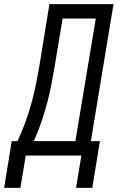

<svg xmlns="http://www.w3.org/2000/svg" viewBox="-66 -755 586 932"><path d="M-46 157 -9 -70H19Q41 -117 58.5 -165.5Q76 -214 89 -263Q102 -312 111.5 -361Q121 -410 129 -459L174 -735H485L375 -70H419L382 157H303L329 0H59L33 157ZM98 -70H300L399 -665H238L202 -449Q194 -401 185 -353Q176 -305 163.5 -257.5Q151 -210 135 -163Q119 -116 98 -70Z"/></svg>

Font: Iosevka Term Curly Oblique
Style: Regular
Weight: 400
Italic angle: -9°
Designer: Belleve Invis
Foundry: Belleve Invis
Version: Version 32.3.0